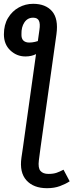

<svg xmlns="http://www.w3.org/2000/svg" viewBox="-37 -770 384 1003"><path d="M136.2 -750.1Q201.5 -750.1 235.2 -710.9Q268.9 -671.7 257.9 -591.4L174.9 0H82.9L168.9 -613.6Q173.9 -645.6 166.4 -661.6Q158.9 -677.6 136 -677.6Q107 -677.6 90.5 -653Q74.1 -628.5 75.1 -591.6Q74.1 -568.7 85.1 -558.2Q96 -547.7 116 -547.7Q130.1 -547.7 145.6 -551.2Q161.1 -554.7 177.1 -561.7L207.1 -522.4Q176.1 -500.3 152 -487.7Q127.8 -475.1 95.7 -475.1Q50.5 -475.1 17 -506.7Q-16.6 -538.3 -16.6 -590.5Q-16.6 -640.7 5 -676.3Q26.5 -712 61.2 -731Q95.9 -750.1 136.2 -750.1ZM208.6 213.1Q138.3 213.1 101.1 172Q64 130.9 75 53.6L82.9 0H174.9L166 67.7Q161 107.5 174.5 123Q187.9 138.5 215.9 138.5Q241.9 138.5 258.8 132.5Q275.8 126.5 294.8 116.5L327 177.1Q305.9 191.1 276.3 202.1Q246.7 213.1 208.6 213.1Z"/></svg>

Font: Fira Sans Variable
Style: Italic
Weight: 397
Italic angle: -8°
Designer: Carrois Corporate & Edenspiekermann AG
Foundry: Carrois Corporate GbR & Edenspiekermann AG
Version: Version 4.202